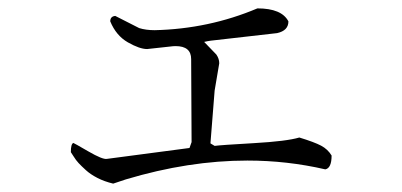

<svg xmlns="http://www.w3.org/2000/svg" viewBox="-20 -526 960 458"><path d="M492 -178Q506 -180 585 -184.5Q664 -189 694 -198Q730 -187 746 -178.5Q762 -170 771 -155Q771 -125 756 -122Q665 -143 570 -143Q430 -143 280 -98L250 -88Q229 -93 212.5 -101.5Q196 -110 185 -120Q174 -130 167.5 -137Q161 -144 155.5 -153Q150 -162 149 -163Q149 -183 155 -185Q156 -185 190.5 -165Q225 -145 235 -147L432 -173L437 -187L436 -385Q436 -416 399 -416Q393 -416 386 -415L331 -409Q313 -409 285 -425Q257 -441 243 -475Q243 -487 255 -488L312 -459Q328 -454 349 -454Q478 -457 594 -506Q652 -506 668 -475Q668 -453 641 -447L483 -429Q475 -428 467 -426L496 -396Q503 -386 503 -375L492 -310Q490 -289 482 -184Z"/></svg>

Font: cwTeXMing
Style: Medium
Weight: 500
Version: Version 1.17